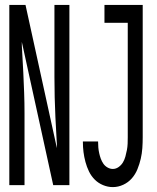

<svg xmlns="http://www.w3.org/2000/svg" viewBox="-20 -755 640 783"><path d="M18 0V-735H84L212 -151Q212 -154 212 -158Q212 -162 212 -165L206 -276Q204 -317 203 -358.5Q202 -400 202 -441V-735H263V0H197L69 -584Q69 -581 69 -577Q69 -573 69 -570L75 -459Q77 -418 78.5 -376.5Q80 -335 80 -294V0ZM440 8Q420 8 400.5 0Q381 -8 366.5 -22.5Q352 -37 343 -55.5Q334 -74 328.5 -94.5Q323 -115 320.5 -135Q318 -155 318 -176Q318 -177 318 -177.5Q318 -178 318 -178H380Q380 -178 380 -177.5Q380 -177 380 -177Q380 -165 381 -153.5Q382 -142 384.5 -130.5Q387 -119 391 -108Q395 -97 401.5 -87.5Q408 -78 418.5 -72Q429 -66 440 -66Q453 -66 464 -74Q475 -82 481.5 -93Q488 -104 491.5 -117Q495 -130 497.5 -143Q500 -156 500.5 -169Q501 -182 501 -195V-662H406V-735H562V-195Q562 -173 560.5 -151Q559 -129 554 -107.5Q549 -86 540.5 -65Q532 -44 517.5 -27.5Q503 -11 482.5 -1.5Q462 8 440 8Z"/></svg>

Font: Iosevka Curly Extended
Style: Regular
Weight: 400
Width: 7
Monospace: yes
Designer: Belleve Invis
Foundry: Belleve Invis
Version: Version 11.1.0; ttfautohint (v1.8.3)